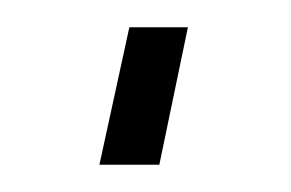

<svg xmlns="http://www.w3.org/2000/svg" viewBox="-20 -369 214 141"><path d="M53 -248 75 -349H118L97 -248Z"/></svg>

Font: Raleway Thin Light
Style: Italic
Weight: 300
Italic angle: -12°
Version: Version 4.026